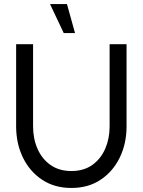

<svg xmlns="http://www.w3.org/2000/svg" viewBox="-20 -919 708 952"><path d="M334 13Q250 13 188.5 -28Q127 -69 93.5 -138.2Q60 -207.5 60 -292V-700H144V-292Q144 -231.5 166 -181.2Q188 -131 230.5 -101Q273 -71 334 -71Q395.5 -71 437.8 -101.2Q480 -131.5 501.8 -181.8Q523.5 -232 523.5 -292V-700H607.5V-292Q607.5 -207.5 574 -138.2Q540.5 -69 479.2 -28Q418 13 334 13ZM228 -899H312L352 -755H296Z"/></svg>

Font: Urbanist Medium
Style: Regular
Weight: 500
Designer: Corey Hu
Foundry: Corey Hu
Version: Version 1.321; ttfautohint (v1.8.4.7-5d5b)